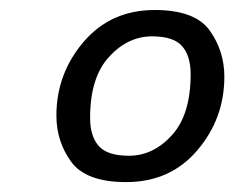

<svg xmlns="http://www.w3.org/2000/svg" viewBox="-20 -749 469 384"><path d="M92.8 -517.6Q92.8 -601.6 147.2 -665.3Q201.7 -729 289.6 -729Q370.1 -729 399.4 -688Q428.7 -647 428.7 -595.7Q428.7 -511.7 374.5 -448.2Q320.3 -384.8 232.4 -384.8Q151.9 -384.8 122.3 -425.5Q92.8 -466.3 92.8 -517.6ZM160.2 -513.2Q160.2 -476.6 177.5 -457Q194.8 -437.5 237.8 -437.5Q286.6 -437.5 324 -478.8Q361.3 -520 361.3 -600.6Q361.3 -637.2 344.2 -656.7Q327.1 -676.3 284.2 -676.3Q235.4 -676.3 197.8 -635Q160.2 -593.8 160.2 -513.2Z"/></svg>

Font: Istok Web
Style: BoldItalic
Weight: 700
Italic angle: -13°
Designer: Andrey V. Panov
Foundry: Andrey V. Panov
Version: Version 1.0.2g